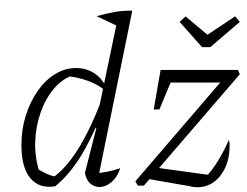

<svg xmlns="http://www.w3.org/2000/svg" viewBox="-20 -780 1037 807"><path d="M391 -24 379 -52Q406 -53 432.5 -58.5Q459 -64 485 -73Q478 -49 464.5 -31.5Q451 -14 433.5 -4Q416 6 398 6Q375 6 358.5 -9.5Q342 -25 337 -53L385 -242L379 -244L478 -718L536 -735ZM212 3Q145 14 107.5 -31Q70 -76 70 -170Q70 -236 88.5 -294.5Q107 -353 138.5 -398Q170 -443 211.5 -468.5Q253 -494 299 -494Q341 -494 373.5 -474Q406 -454 424 -417L423 -399Q361 -450 256 -461L288 -464Q242 -449 206.5 -407Q171 -365 150.5 -306.5Q130 -248 128 -183Q126 -118 146 -56L123 -79Q147 -64 170 -52.5Q193 -41 221 -36L198 -31Q254 -68 306 -150Q358 -232 408 -362L425 -350Q376 -218 325 -132.5Q274 -47 212 3ZM477 -669 386 -712Q429 -724 464 -730Q499 -736 536 -735ZM507 -760H508V-759ZM559 0 549 -18 951 -486H980L988 -468L585 0ZM780 3 590 -30 631 -76 872 -43 840 -31Q868 -59 893.5 -99.5Q919 -140 942 -192Q944 -186 944.5 -179Q945 -172 945 -165Q945 -116 927.5 -77Q910 -38 879.5 -15.5Q849 7 809 7Q791 7 780 3ZM626 -320 655 -486H719L650 -320ZM676 -433 655 -486H980L925 -433ZM829 -582 735 -688 760 -711 852 -634 968 -711 988 -688 864 -582Z"/></svg>

Font: Piazzolla 8pt ExtraLight
Style: Italic
Weight: 250
Italic angle: -11.3°
Designer: Juan Pablo del Peral
Foundry: Huerta Tipografica
Version: Version 2.001